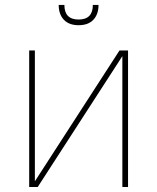

<svg xmlns="http://www.w3.org/2000/svg" viewBox="-20 -747 628 767"><path d="M96.6 0ZM491.5 0H468.8V-522.7L130.7 0H96.6V-545.5H119.3V-22.7L457.4 -545.5H491.5ZM294 -646.3Q255.7 -646.3 235.1 -668.1Q214.5 -690 214.5 -727.3H237.2Q237.2 -669 294 -669Q350.9 -669 350.9 -727.3H373.6Q373.6 -690 353 -668.1Q332.4 -646.3 294 -646.3Z"/></svg>

Font: Linik Sans Thin
Style: Regular
Weight: 100
Designer: Fonts by Rasmus Andersson / Changes by Cristiano Sobral with parts from Marc Monis
Foundry: rsms
Version: Version 3.020; ttfautohint (v1.6)